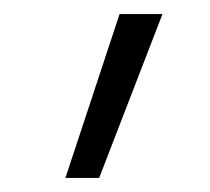

<svg xmlns="http://www.w3.org/2000/svg" viewBox="-20 -540 299 273"><path d="M150 -520H211L121 -287H73Z"/></svg>

Font: Mplus 1p Light
Style: Regular
Weight: 300
Version: Version 1.061